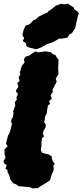

<svg xmlns="http://www.w3.org/2000/svg" viewBox="-25 -1009 454 1057"><path d="M151 28 143 22 111 19 77 16 64 6 48 0 42 -6 32 -21 25 -47 17 -60 16 -73 5 -80 12 -100 -3 -110 -5 -123 6 -142 0 -160V-187L17 -204L8 -218L19 -262L27 -276L34 -298L41 -328L36 -338L38 -351L46 -365L50 -388L47 -395L59 -428L57 -447L68 -461L65 -471L74 -492L63 -505L65 -515L76 -531L70 -552L83 -563L77 -584L87 -597L84 -610L95 -646L110 -665L107 -684L116 -697L136 -703L152 -715L170 -726L187 -721L225 -726L234 -725L256 -721L266 -711L280 -706L290 -689L297 -682V-664L295 -639L297 -602L282 -576L287 -560L272 -530L264 -515L266 -504L254 -485L260 -466L245 -452L251 -437L240 -430L236 -414L232 -383L224 -370L221 -350L218 -337L227 -323L226 -308L214 -287L211 -275L217 -258L206 -247L203 -219V-202L201 -194L200 -180L208 -167L221 -164L237 -160L243 -159L261 -147L260 -137L266 -121L277 -107L269 -98L271 -74L260 -49L250 -16L224 1L200 15L182 27ZM173 -738 143 -745 121 -753 118 -771 100 -783 108 -799 98 -815 104 -841 115 -867 140 -877 160 -899 172 -902 187 -917 219 -933 237 -940 240 -946 259 -959 283 -978 311 -988 329 -985 348 -989 382 -967V-959L402 -946L409 -935L403 -918L395 -882L389 -854L371 -827L357 -820L347 -802L312 -796L301 -797L271 -779L229 -764L200 -747Z"/></svg>

Font: Winky Rough Black
Style: Italic
Weight: 900
Italic angle: -8.97852°
Designer: Simon Atzbach
Foundry: typofactur
Version: Version 1.206; ttfautohint (v1.8.4.7-5d5b)